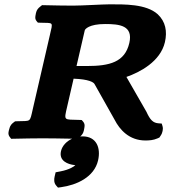

<svg xmlns="http://www.w3.org/2000/svg" viewBox="-20 -639 787 887"><path d="M350.7 -8.5C366.1 -21.7 367.5 -35.8 369.2 -45.5C370.7 -54 373.9 -65.9 363.5 -77.7L357.4 -84.6L346.6 -85C274.2 -87.8 274.6 -78.5 290.4 -147L320 -275.5C390.6 -272.9 412.2 -259.1 416.7 -250.7L509.4 -85.9C532.9 -39.9 576.7 10 652 10C669 10 688.5 8.8 707.4 0.4L716.5 -3.7L722.1 -12.2C727.2 -19.6 729.8 -26.8 731.2 -34C732.7 -41.1 733.1 -48.8 730.7 -56.5L727.1 -68.2L713.2 -69.2C686.6 -71.1 673.7 -84.9 656.5 -122.6L564 -283.6C625.5 -304.9 721.1 -354.3 741.9 -444.4C753.3 -494 745 -539.3 708.4 -573.4C654.7 -621.3 554.5 -619 485.5 -619C455.2 -619 358.1 -613 317.4 -613C277.3 -613 228 -614 184.8 -615L174.2 -615.2L164.9 -607.7C147.8 -594.6 146.3 -580.2 144.6 -570.6C143.2 -562.7 140.2 -551.7 149.5 -540.9L154.9 -534.5L164.5 -534.1C228.3 -531.6 225.3 -541.6 210.4 -476.9L131.7 -136.1C116.8 -71.4 124.3 -81.4 59.4 -78.9L49.6 -78.5L41.2 -72.1C27 -61.3 24.9 -50.3 22.7 -42.4C19.9 -32.8 14.7 -18.4 25.8 -5.3L31.6 2.2L42.4 2C87.1 1 136 0 177 0C216.5 0 265.5 0.9 313.1 1.8C287.9 13.4 267.7 33.7 261.8 59C250.8 106.7 297.9 119.5 317.2 122.6L318.1 122.8L319 122.8C322.8 123.2 325.8 123.7 328 124.1C322.9 129.8 300.2 144.9 259.8 152.6L237 157L232.3 177C229.6 189.1 228.2 205.6 239.9 218.7L247.9 227.7L262.4 225.7C333.5 216 415.2 179.8 433.1 102C446.5 44 425.7 -9 361.4 -9C357.9 -9 354.3 -8.8 350.7 -8.5ZM577.4 -440.3C556.9 -351.8 486.4 -334 381.6 -334H333.5L371.6 -498.8C372.8 -504.1 390.8 -528 465.6 -528C532.1 -528 596.1 -521.4 577.4 -440.3Z"/></svg>

Font: Linux Libertine Mono O 
Style: Mono Bold Oblique
Weight: 400
Italic angle: -13°
Designer: Philipp H. Poll
Foundry: Philipp H. Poll
Version: Version 5.1.7